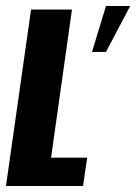

<svg xmlns="http://www.w3.org/2000/svg" viewBox="-22 -623 456 643"><path d="M-2 0 82 -591H219L149 -95H270L256 0ZM286 -449 333 -603H414L333 -449Z"/></svg>

Font: Alumni Sans Thin ExtraBold
Style: Italic
Weight: 800
Italic angle: -8°
Version: Version 1.016